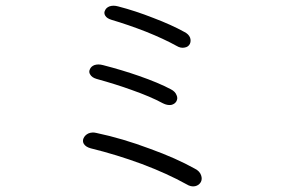

<svg xmlns="http://www.w3.org/2000/svg" viewBox="-20 -721 1040 683"><path d="M346.7 -489.3Q329.1 -494.1 315.4 -489.3Q303.7 -484.4 299.8 -474.6Q294.9 -464.8 300.8 -456.1Q306.6 -445.3 323.2 -440.4Q393.6 -420.9 447.3 -401.4Q516.6 -377 559.6 -353.5Q575.2 -345.7 588.9 -347.7Q601.6 -350.6 607.4 -360.4Q613.3 -371.1 608.4 -381.8Q603.5 -395.5 587.9 -403.3Q543.9 -426.8 473.6 -451.2Q415 -471.7 346.7 -489.3ZM400.4 -698.2Q382.8 -703.1 369.1 -698.2Q357.4 -693.4 353.5 -683.6Q348.6 -674.8 354.5 -665Q360.4 -655.3 377 -650.4Q436.5 -632.8 499 -608.4Q562.5 -583 608.4 -557.6Q623 -548.8 636.7 -551.8Q649.4 -553.7 655.3 -564.5Q660.2 -575.2 656.2 -586.9Q651.4 -599.6 635.7 -607.4Q589.8 -632.8 525.4 -657.2Q460.9 -682.6 400.4 -698.2ZM323.2 -248Q307.6 -252 293.9 -246.1Q282.2 -240.2 277.3 -229.5Q272.5 -218.8 278.3 -209Q285.2 -198.2 302.7 -193.4Q394.5 -170.9 484.4 -137.7Q575.2 -103.5 643.6 -65.4Q659.2 -55.7 673.8 -58.6Q687.5 -61.5 694.3 -73.2Q700.2 -84 695.3 -97.7Q690.4 -112.3 672.9 -121.1Q606.4 -158.2 514.6 -191.4Q416 -228.5 323.2 -248Z"/></svg>

Font: GulimChe
Style: Regular
Weight: 400
Monospace: yes
Version: Version 2.21